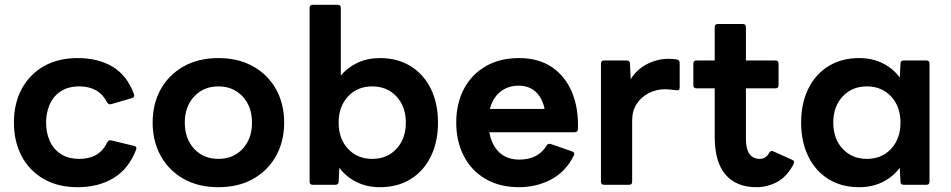

<svg xmlns="http://www.w3.org/2000/svg" viewBox="-20 -770 3961 800"><path d="M304 10Q222 10 162.5 -24Q103 -58 70.5 -119Q38 -180 38 -259Q38 -339 70.5 -399.5Q103 -460 162.5 -494Q222 -528 303 -528Q390 -528 450 -491.5Q510 -455 538 -378Q543 -365 529 -361L443 -336Q432 -333 426 -344Q392 -410 311 -410Q264 -410 233 -389.5Q202 -369 187 -334.5Q172 -300 172 -259Q172 -218 187 -183.5Q202 -149 233 -128.5Q264 -108 311 -108Q394 -108 427 -177Q433 -188 444 -185L539 -162Q552 -159 547 -146Q516 -66 453 -28Q390 10 304 10Z M890 10Q807 10 745.5 -24.5Q684 -59 650 -120Q616 -181 616 -259Q616 -338 650 -398.5Q684 -459 745.5 -493.5Q807 -528 890 -528Q973 -528 1034.5 -493.5Q1096 -459 1130 -398.5Q1164 -338 1164 -259Q1164 -181 1130 -120Q1096 -59 1034.5 -24.5Q973 10 890 10ZM890 -108Q952 -108 991 -150Q1030 -192 1030 -259Q1030 -326 991 -368Q952 -410 890 -410Q828 -410 789 -368Q750 -326 750 -259Q750 -192 789 -150Q828 -108 890 -108Z M1563 10Q1509 10 1465.5 -11.5Q1422 -33 1394 -71L1391 -13Q1391 0 1377 0H1283Q1270 0 1270 -13V-737Q1270 -750 1283 -750H1387Q1400 -750 1400 -737V-455Q1428 -489 1470 -508.5Q1512 -528 1563 -528Q1637 -528 1691.5 -494Q1746 -460 1775.5 -399.5Q1805 -339 1805 -259Q1805 -180 1775.5 -119Q1746 -58 1691.5 -24Q1637 10 1563 10ZM1531 -108Q1593 -108 1632 -150Q1671 -192 1671 -259Q1671 -326 1632 -368Q1593 -410 1531 -410Q1469 -410 1430 -368Q1391 -326 1391 -259Q1391 -192 1430 -150Q1469 -108 1531 -108Z M2143 10Q2062 10 2003 -24.5Q1944 -59 1912.5 -120Q1881 -181 1881 -259Q1881 -338 1912.5 -398.5Q1944 -459 2003 -493.5Q2062 -528 2143 -528Q2223 -528 2278.5 -491Q2334 -454 2362.5 -387.5Q2391 -321 2388 -232Q2387 -219 2374 -219H2019Q2028 -166 2060 -135.5Q2092 -105 2144 -105Q2222 -105 2258 -164Q2263 -173 2275 -170L2364 -139Q2377 -134 2371 -122Q2337 -54 2276 -22Q2215 10 2143 10ZM2142 -413Q2096 -413 2064.5 -387.5Q2033 -362 2021 -316H2249Q2240 -362 2212 -387.5Q2184 -413 2142 -413Z M2497 0Q2484 0 2484 -13V-505Q2484 -518 2497 -518H2591Q2605 -518 2605 -505L2608 -440Q2634 -482 2677 -503.5Q2720 -525 2766 -525Q2786 -525 2801 -522Q2812 -519 2812 -508V-405Q2812 -392 2798 -394Q2788 -395 2776.5 -396.5Q2765 -398 2750 -398Q2715 -398 2684 -382.5Q2653 -367 2633.5 -338Q2614 -309 2614 -268V-13Q2614 0 2601 0Z M3132 10Q3048 10 3003 -42.5Q2958 -95 2958 -200V-402H2882Q2869 -402 2869 -415V-505Q2869 -518 2882 -518H2958V-657Q2958 -670 2971 -670H3075Q3088 -670 3088 -657V-518H3211Q3224 -518 3224 -505V-415Q3224 -402 3211 -402H3088V-192Q3088 -108 3146 -108Q3171 -108 3185 -133Q3192 -145 3203 -139L3281 -104Q3294 -98 3285 -83Q3257 -32 3216.5 -11Q3176 10 3132 10Z M3560 10Q3486 10 3431.5 -24Q3377 -58 3347.5 -119Q3318 -180 3318 -259Q3318 -339 3347.5 -399.5Q3377 -460 3431.5 -494Q3486 -528 3560 -528Q3614 -528 3657.5 -506.5Q3701 -485 3729 -447L3732 -505Q3732 -518 3746 -518H3840Q3853 -518 3853 -505V-13Q3853 0 3840 0H3746Q3732 0 3732 -13L3729 -71Q3701 -33 3657.5 -11.5Q3614 10 3560 10ZM3592 -108Q3654 -108 3693 -150Q3732 -192 3732 -259Q3732 -326 3693 -368Q3654 -410 3592 -410Q3530 -410 3491 -368Q3452 -326 3452 -259Q3452 -192 3491 -150Q3530 -108 3592 -108Z"/></svg>

Font: LINE Seed Sans
Style: Bold
Weight: 700
Designer: LINE VX Design & Dalton Maag Ltd & Sandoll Inc
Foundry: Dalton Maag Ltd
Version: Version 1.003